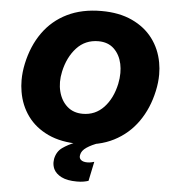

<svg xmlns="http://www.w3.org/2000/svg" viewBox="-62 -783 935 1062"><g transform="rotate(5 406.0 -252.0)"><path d="M400.5 14.5Q298.5 14.5 226.2 -19.2Q154 -53 111.5 -111.5Q69 -170 56.5 -245Q51 -276.5 51 -309.5Q51 -354 61 -401Q82.5 -501.5 134.8 -575Q187 -648.5 268.5 -688.5Q350 -728.5 458.5 -728.5Q557 -728.5 628.8 -695.2Q700.5 -662 743.8 -604.5Q787 -547 800.5 -472.5Q806.5 -440.5 806.5 -406.5Q806.5 -361.5 796 -314Q775 -216.5 723 -142.5Q671 -68.5 590 -27Q509 14.5 400.5 14.5ZM404 -153Q473.5 -153 520.8 -203.2Q568 -253.5 585.5 -335.5Q592 -367 592 -396Q592 -422 587 -446Q576 -497 542.8 -528.8Q509.5 -560.5 456 -560.5Q383 -560.5 335.2 -508.5Q287.5 -456.5 270 -375.5Q263.5 -345.5 263.5 -318Q263.5 -290.5 270 -265Q283 -214 317.5 -183.5Q352 -153 404 -153ZM405 223Q350.5 223 318.5 206.8Q286.5 190.5 274.5 165Q266.5 147 266.5 127.5Q266.5 119 268 109.5Q276.5 67.5 307.5 45.8Q338.5 24 375.5 10L383 -25.5L479.5 -37.5L509.5 0Q468 14 440.8 32.5Q413.5 51 409.5 74.5Q408.5 78.5 408.5 82.5Q408.5 95 417.5 102.5Q429 112.5 452.5 112.5Q464.5 112.5 474.8 110.2Q485 108 491 106L468.5 213.5Q457 217.5 441.5 220.2Q426 223 405 223Z"/></g></svg>

Font: Heraclito ExtraBold
Style: Italic
Weight: 800
Italic angle: -12°
Designer: Kostas Bartsokas (font) & Cristiano Sobral (main changes)
Foundry: Kostas Bartsokas (font) & Cristiano Sobral (main changes)
Version: Version 1.00;July 8, 2020;FontCreator 13.0.0.2655 64-bit